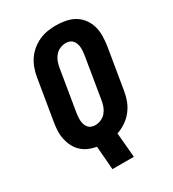

<svg xmlns="http://www.w3.org/2000/svg" viewBox="-214 -859 1028 1141"><g transform="rotate(-30 300.0 -289.0)"><path d="M216 165 203 4Q174 -1 149 -12Q124 -23 104 -41.5Q84 -60 71.5 -84.5Q59 -109 53 -136.5Q47 -164 48 -193Q49 -222 54 -251L101 -534Q106 -563 116 -591Q126 -619 143.5 -644.5Q161 -670 185 -689.5Q209 -709 237 -721.5Q265 -734 294 -738.5Q323 -743 351 -743Q385 -743 418 -736.5Q451 -730 478 -714Q505 -698 524 -672.5Q543 -647 552 -616Q561 -585 560.5 -551.5Q560 -518 555 -484L508 -201Q503 -169 491 -138Q479 -107 458 -80Q437 -53 408 -33.5Q379 -14 348 -4L363 165ZM260 -112Q279 -112 299 -120.5Q319 -129 332.5 -145Q346 -161 353.5 -180.5Q361 -200 364 -220L411 -504Q413 -517 414 -530.5Q415 -544 414 -557.5Q413 -571 408.5 -583Q404 -595 396 -604.5Q388 -614 375.5 -618.5Q363 -623 350 -623Q330 -623 310 -614.5Q290 -606 276.5 -590Q263 -574 255.5 -554.5Q248 -535 245 -515L198 -231Q196 -218 195 -204.5Q194 -191 195 -177.5Q196 -164 200.5 -152Q205 -140 213 -130.5Q221 -121 233.5 -116.5Q246 -112 260 -112Z"/></g></svg>

Font: Iosevka SS04 Heavy Extended
Style: Italic
Weight: 900
Width: 7
Italic angle: -9°
Monospace: yes
Designer: Belleve Invis
Foundry: Belleve Invis
Version: Version 19.0.0; ttfautohint (v1.8.4)